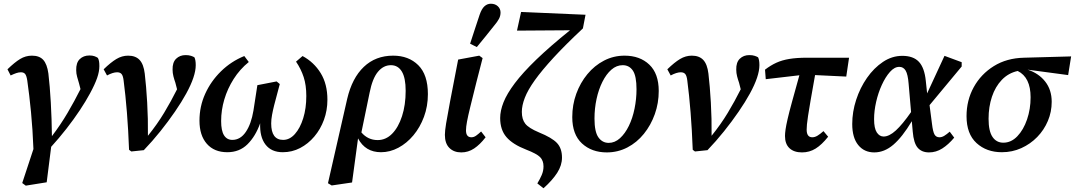

<svg xmlns="http://www.w3.org/2000/svg" viewBox="-20 -802 5755 1028"><path d="M118 192 99 178 159 -4Q155 -109 146 -202Q137 -295 126 -371Q122 -397 114.5 -406Q107 -415 92 -415Q80 -415 67 -410.5Q54 -406 37 -398L20 -431Q58 -468 87.5 -486Q117 -504 151 -504Q191 -504 211.5 -481.5Q232 -459 239 -409Q247 -342 252 -253.5Q257 -165 258 -73Q305 -135 342 -198Q379 -261 411 -325L403 -356Q398 -373 393 -390.5Q388 -408 388 -426Q387 -466 407 -485.5Q427 -505 459 -505Q475 -505 486 -501Q497 -497 504 -492Q508 -485 510 -475Q512 -465 512 -448Q512 -419 500 -384.5Q488 -350 462 -302Q440 -261 407.5 -212Q375 -163 335.5 -112.5Q296 -62 254 -16L230 174Z M671 0Q667 -107 659.5 -200.5Q652 -294 642 -370Q639 -396 631 -405.5Q623 -415 607 -415Q585 -415 553 -398L535 -431Q573 -468 603 -486Q633 -504 666 -504Q706 -504 727.5 -481Q749 -458 755 -408Q763 -341 768 -253.5Q773 -166 772 -75Q822 -137 859 -198.5Q896 -260 928 -324L919 -359Q913 -376 908.5 -393.5Q904 -411 904 -429Q903 -468 923 -487.5Q943 -507 974 -507Q991 -507 1003 -503Q1015 -499 1021 -495Q1028 -481 1028 -453Q1028 -394 977 -301Q953 -257 917 -204.5Q881 -152 838.5 -99Q796 -46 750 2L683 9Z M1197 13Q1127 13 1087.5 -32Q1048 -77 1048 -156Q1048 -232 1078.5 -299.5Q1109 -367 1163 -420Q1217 -473 1288 -502L1312 -470Q1264 -431 1231 -379Q1198 -327 1181 -269.5Q1164 -212 1164 -154Q1164 -102 1179.5 -77.5Q1195 -53 1224 -53Q1267 -53 1296 -95.5Q1325 -138 1337 -210L1358 -346L1461 -366L1478 -352L1448 -239Q1441 -211 1436.5 -186.5Q1432 -162 1432 -141Q1432 -53 1496 -53Q1531 -53 1559 -84.5Q1587 -116 1603.5 -169Q1620 -222 1620 -288Q1620 -346 1606 -389Q1592 -432 1565 -472L1600 -502Q1661 -469 1697 -410.5Q1733 -352 1733 -268Q1733 -211 1714.5 -160.5Q1696 -110 1663 -71Q1630 -32 1587 -9.5Q1544 13 1494 13Q1433 13 1401.5 -28Q1370 -69 1373 -142Q1348 -72 1305 -29.5Q1262 13 1197 13Z M1959 -306 1915 -93Q1950 -52 2002 -52Q2046 -52 2079.5 -86Q2113 -120 2132.5 -180Q2152 -240 2152 -316Q2152 -385 2131.5 -419Q2111 -453 2073 -453Q2033 -453 2003.5 -417.5Q1974 -382 1959 -306ZM1756 191 1736 179 1839 -273Q1865 -384 1928 -444Q1991 -504 2085 -504Q2168 -504 2219.5 -453Q2271 -402 2271 -298Q2271 -233 2250 -176.5Q2229 -120 2193.5 -77.5Q2158 -35 2113 -11Q2068 13 2020 13Q1936 13 1897 -61L1865 175Z M2450 14Q2410 14 2386 -10Q2362 -34 2362 -80Q2362 -101 2368.5 -141Q2375 -181 2390 -260L2433 -483L2546 -504L2564 -491L2531 -363Q2511 -283 2498.5 -232Q2486 -181 2480.5 -151.5Q2475 -122 2475 -104Q2475 -67 2504 -67Q2517 -67 2529 -75.5Q2541 -84 2556 -98L2580 -67Q2550 -28 2518.5 -7Q2487 14 2450 14ZM2497 -568Q2510 -607 2522.5 -646Q2535 -685 2548 -723Q2559 -755 2574 -768.5Q2589 -782 2608 -782Q2631 -782 2645.5 -768.5Q2660 -755 2660 -735Q2660 -717 2651.5 -701Q2643 -685 2626 -665Q2603 -636 2580 -607.5Q2557 -579 2533 -550Z M2890 206 2857 180Q2871 157 2880.5 135Q2890 113 2890 89Q2890 58 2872 39.5Q2854 21 2797 -1Q2725 -29 2691.5 -68Q2658 -107 2658 -170Q2658 -209 2676 -254.5Q2694 -300 2736.5 -356.5Q2779 -413 2851.5 -483Q2924 -553 3032 -640L2748 -638L2770 -738L3115 -723L3101 -650Q3007 -562 2944 -493.5Q2881 -425 2843.5 -372.5Q2806 -320 2790 -278.5Q2774 -237 2774 -203Q2774 -163 2792.5 -139.5Q2811 -116 2866 -93Q2935 -65 2962 -36.5Q2989 -8 2989 42Q2989 83 2963.5 123Q2938 163 2890 206Z M3229 14Q3148 14 3096 -34Q3044 -82 3044 -175Q3044 -241 3065.5 -300Q3087 -359 3125 -405Q3163 -451 3214 -477.5Q3265 -504 3324 -504Q3406 -504 3456.5 -456Q3507 -408 3507 -315Q3507 -250 3486 -191Q3465 -132 3427.5 -85.5Q3390 -39 3339 -12.5Q3288 14 3229 14ZM3239 -37Q3272 -37 3299.5 -62Q3327 -87 3347 -128Q3367 -169 3377.5 -220.5Q3388 -272 3388 -324Q3388 -395 3368.5 -424Q3349 -453 3314 -453Q3281 -453 3253.5 -429Q3226 -405 3205.5 -364Q3185 -323 3174 -272Q3163 -221 3163 -167Q3163 -96 3184 -66.5Q3205 -37 3239 -37Z M3689 0Q3685 -107 3677.5 -200.5Q3670 -294 3660 -370Q3657 -396 3649 -405.5Q3641 -415 3625 -415Q3603 -415 3571 -398L3553 -431Q3591 -468 3621 -486Q3651 -504 3684 -504Q3724 -504 3745.5 -481Q3767 -458 3773 -408Q3781 -341 3786 -253.5Q3791 -166 3790 -75Q3840 -137 3877 -198.5Q3914 -260 3946 -324L3937 -359Q3931 -376 3926.5 -393.5Q3922 -411 3922 -429Q3921 -468 3941 -487.5Q3961 -507 3992 -507Q4009 -507 4021 -503Q4033 -499 4039 -495Q4046 -481 4046 -453Q4046 -394 3995 -301Q3971 -257 3935 -204.5Q3899 -152 3856.5 -99Q3814 -46 3768 2L3701 9Z M4080 -378 4076 -429Q4106 -452 4136.5 -466Q4167 -480 4206.5 -486.5Q4246 -493 4300 -493H4526L4511 -392L4344 -400Q4329 -316 4320 -264Q4311 -212 4306.5 -182Q4302 -152 4300.5 -136Q4299 -120 4299 -108Q4299 -67 4329 -67Q4343 -67 4357 -75.5Q4371 -84 4389 -100L4414 -70Q4380 -27 4347 -6.5Q4314 14 4274 14Q4231 14 4207 -8.5Q4183 -31 4183 -74Q4183 -88 4186 -109Q4189 -130 4197 -165Q4205 -200 4220.5 -256.5Q4236 -313 4260 -399Z M4660 -164Q4660 -115 4674.5 -93Q4689 -71 4711 -71Q4741 -71 4776.5 -103.5Q4812 -136 4858 -202L4845 -353Q4841 -404 4829 -424Q4817 -444 4795 -444Q4769 -444 4745 -417Q4721 -390 4701.5 -347.5Q4682 -305 4671 -256.5Q4660 -208 4660 -164ZM4661 14Q4607 14 4575 -25.5Q4543 -65 4543 -138Q4543 -203 4564 -267.5Q4585 -332 4622 -385Q4659 -438 4707.5 -470.5Q4756 -503 4811 -503Q4870 -503 4900 -471Q4930 -439 4937 -368L4944 -302L5037 -503L5129 -469V-446L4957 -239L4970 -139Q4975 -97 4983.5 -82Q4992 -67 5010 -67Q5023 -67 5036 -75Q5049 -83 5065 -97L5089 -65Q5058 -28 5025 -7Q4992 14 4954 14Q4915 14 4893.5 -11Q4872 -36 4867 -97L4862 -153Q4811 -68 4763 -27Q4715 14 4661 14Z M5344 13Q5262 13 5208.5 -36Q5155 -85 5155 -180Q5155 -265 5193.5 -335Q5232 -405 5301 -448Q5370 -491 5463 -493L5715 -500L5699 -400L5482 -429Q5541 -410 5576 -365.5Q5611 -321 5611 -257Q5611 -203 5590.5 -154.5Q5570 -106 5533.5 -68.5Q5497 -31 5448.5 -9Q5400 13 5344 13ZM5273 -166Q5273 -100 5294 -69Q5315 -38 5352 -38Q5394 -38 5427 -72.5Q5460 -107 5479 -162.5Q5498 -218 5498 -281Q5498 -388 5429 -422Q5379 -411 5344 -374.5Q5309 -338 5291 -284Q5273 -230 5273 -166Z"/></svg>

Font: Source Serif 4 SmText Semibold
Style: Italic
Weight: 600
Italic angle: -12°
Designer: Frank Grießhammer
Foundry: Adobe
Version: Version 4.005;hotconv 1.1.0;makeotfexe 2.6.0